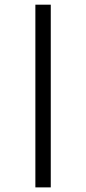

<svg xmlns="http://www.w3.org/2000/svg" viewBox="-20 -687 373 832"><path d="M133.3 125V-666.7H200V125Z"/></svg>

Font: Afacad Flux
Style: Regular
Weight: 400
Designer: Kristian Moeller
Foundry: Dicotype
Version: Version 1.100